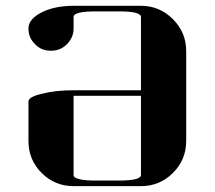

<svg xmlns="http://www.w3.org/2000/svg" viewBox="-20 -635 732 655"><path d="M77.1 -153.8V-288.1Q77.1 -304.7 122.1 -314.9Q168.5 -327.1 231 -327.1H460.9V-577.1Q460.9 -596.2 384.8 -596.2H308.1Q231 -596.2 231 -577.1V-538.1Q231 -506.8 208 -483.9Q186 -461.9 153.8 -461.9Q120.6 -461.9 100.1 -483.9Q77.1 -505.4 77.1 -538.1Q77.1 -569.8 122.1 -592.8Q166.5 -615.2 231 -615.2H460.9Q524.4 -615.2 569.8 -569.8Q615.2 -524.4 615.2 -460.9V-153.8Q615.2 -90.3 569.8 -44.9Q524.9 0 460.9 0H231Q167 0 122.1 -44.9Q77.1 -89.8 77.1 -153.8ZM231 -38.1Q231 -19 308.1 -19H384.8Q460.9 -19 460.9 -38.1V-308.1H231Z"/></svg>

Font: Hjet
Style: Regular
Weight: 400
Designer: T. Christopher White
Version: Version 1.2